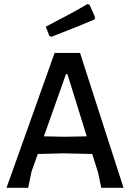

<svg xmlns="http://www.w3.org/2000/svg" viewBox="-20 -894 627 914"><path d="M225 -719 215 -723 198 -767Q328 -834 395 -874L406 -872L433 -811L429 -801Q355 -769 225 -719ZM361 -642 568 0H462L447 -72L419 -161L283 -164L160 -161L130 -77L114 0H11L240 -642ZM290 -243 393 -245 301 -541H294L189 -245Z"/></svg>

Font: Alegreya Sans SC Medium
Style: Regular
Weight: 500
Designer: Juan Pablo del Peral
Foundry: Huerta Tipografica
Version: Version 2.001;PS 002.001;hotconv 1.0.88;makeotf.lib2.5.64775